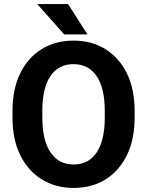

<svg xmlns="http://www.w3.org/2000/svg" viewBox="-20 -922 729 952"><path d="M647.5 -372.1V-338.4Q647.5 -230.5 609.1 -152.3Q570.8 -74.2 502.9 -32.2Q435.1 9.8 345.2 9.8Q256.3 9.8 187.7 -32.2Q119.1 -74.2 80.6 -152.3Q42 -230.5 42 -338.4V-372.1Q42 -480.5 80.3 -558.6Q118.7 -636.7 187 -678.7Q255.4 -720.7 344.2 -720.7Q434.1 -720.7 502.2 -678.7Q570.3 -636.7 608.9 -558.6Q647.5 -480.5 647.5 -372.1ZM499.5 -338.4V-373Q499.5 -485.4 459 -544.7Q418.5 -604 344.2 -604Q270 -604 230 -544.7Q189.9 -485.4 189.9 -373V-338.4Q189.9 -226.6 230.5 -166.5Q271 -106.4 345.2 -106.4Q419.4 -106.4 459.5 -166.5Q499.5 -226.6 499.5 -338.4ZM317.4 -901.9 413.6 -751.5H298.3L164.6 -901.9Z"/></svg>

Font: Vazirmatn FD
Style: Bold
Weight: 700
Designer: Saber Rastikerdar
Foundry: Saber Rastikerdar
Version: Version 33.001